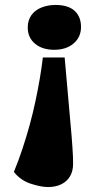

<svg xmlns="http://www.w3.org/2000/svg" viewBox="-20 -544 410 775"><path d="M269 5Q271 33 272.5 52.5Q274 72 274.5 87.5Q275 103 275 118Q275 146 263 167Q251 188 228 199.5Q205 211 174 211Q145 211 104 197.5Q63 184 36 150Q55 104 71 55.5Q87 7 100 -40.5Q113 -88 123 -135Q133 -182 140.5 -226Q148 -270 153 -312H241ZM307 -435Q307 -394 277 -368.5Q247 -343 199 -343Q151 -343 121.5 -367.5Q92 -392 92 -433Q92 -462 106.5 -482.5Q121 -503 147 -513.5Q173 -524 204 -524Q255 -524 281 -500.5Q307 -477 307 -435Z"/></svg>

Font: Literata Black
Style: Italic
Weight: 900
Italic angle: -2°
Designer: Latin by Veronika Burian and Jose Scaglione. Greek by Irene Vlachou. Cyrillic by Vera Evstafieva
Foundry: TypeTogether
Version: Version 3.002